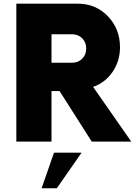

<svg xmlns="http://www.w3.org/2000/svg" viewBox="-20 -770 734 1044"><path d="M486.2 -297.5 693.8 0H478.8L303.8 -275H260V0H68.8V-750H402.5Q501.2 -750 566.9 -681.2Q632.5 -612.5 632.5 -513.8Q632.5 -437.5 591.9 -378.8Q551.2 -320 486.2 -297.5ZM371.2 -428.8Q405 -428.8 426.9 -450.6Q448.8 -472.5 448.8 -506.2Q448.8 -540 426.9 -561.9Q405 -583.8 371.2 -583.8H260V-428.8ZM206.2 253.8 273.8 60H423.8L288.8 253.8Z"/></svg>

Font: Now Black
Style: Regular
Weight: 900
Designer: Alfredo Marco Pradil
Foundry: Alfredo Marco Pradil
Version: Version 1.002;PS 001.002;hotconv 1.0.88;makeotf.lib2.5.64775